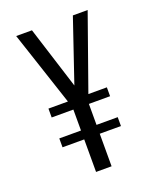

<svg xmlns="http://www.w3.org/2000/svg" viewBox="-116 -661 597 732"><g transform="rotate(-20 183.0 -295.5)"><path d="M147 0V-132H59V-168H147V-253H59V-289H138L38 -591H102L182 -338L268 -591H328L221 -289H296V-253H210V-168H296V-132H210V0Z"/></g></svg>

Font: Alumni Sans Thin
Style: Regular
Weight: 400
Version: Version 1.018